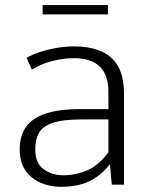

<svg xmlns="http://www.w3.org/2000/svg" viewBox="-20 -719 585 747"><path d="M220.2 7.8Q147.5 7.8 102.1 -30Q56.6 -67.9 56.6 -137.7Q56.6 -176.3 69.8 -205.6Q83 -234.9 111.1 -254.6Q139.2 -274.4 183.6 -284.4Q228 -294.4 290.5 -294.4H401.9V-361.8Q401.9 -427.2 368.2 -460Q334.5 -492.7 267.6 -492.7Q228 -492.7 183.8 -481.7Q139.6 -470.7 104 -448.2L83.5 -493.7Q105 -506.8 136 -516.8Q167 -526.9 201.2 -532.7Q235.4 -538.6 267.1 -538.6Q325.7 -538.6 369.6 -521.2Q413.6 -503.9 438 -463.4Q462.4 -422.9 462.4 -353.5V-0.5H415L407.7 -80.1Q378.9 -43.9 347.7 -24.9Q316.4 -5.9 284.2 1Q252 7.8 220.2 7.8ZM226.1 -37.1Q274.9 -37.1 318.8 -55.9Q362.8 -74.7 401.9 -126.5V-254.4H299.8Q224.6 -254.4 185.1 -241Q145.5 -227.5 131.3 -201.7Q117.2 -175.8 117.2 -137.7Q117.2 -84.5 149.4 -60.8Q181.6 -37.1 226.1 -37.1ZM146 -663.1V-699.2H399.9V-663.1Z"/></svg>

Font: Comme ExtraLight
Style: Regular
Weight: 250
Version: Version 1.000;gftools[0.9.27]